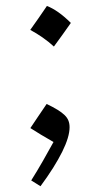

<svg xmlns="http://www.w3.org/2000/svg" viewBox="-20 -616 348 662"><path d="M141.8 -595.5Q127.2 -574 113.2 -553.8Q99.2 -533.7 84.3 -512.9Q106 -501.3 126.8 -486.8Q147.6 -472.4 165.8 -455.5Q181.2 -476.2 195.7 -496.6Q210.2 -516.9 224.3 -537Q201.4 -559.6 181 -573.9Q160.6 -588.2 141.8 -595.5ZM140.8 -257.5Q122.3 -230.4 109.5 -211.4Q96.7 -192.4 84.7 -174.4Q104.5 -161.7 121.3 -151.6Q138.1 -141.5 164.5 -126.4Q146.5 -93.8 127.7 -60.7Q108.9 -27.7 87.6 6.1L119.6 26.1Q144.5 -7.7 163.2 -37.4Q181.8 -67.2 194.5 -92.6Q207.1 -118.1 213.5 -139.3Q219.9 -160.6 219.9 -177.4Q219.9 -190.1 215.9 -200.1Q212 -210.2 202.9 -219Q193.8 -227.9 178.7 -237.3Q163.6 -246.6 140.8 -257.5Z"/></svg>

Font: Pinar-VF-FD
Style: Regular
Weight: 300
Designer: Amin Abedi
Version: Version 3.0